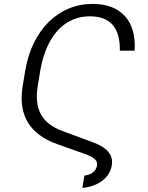

<svg xmlns="http://www.w3.org/2000/svg" viewBox="-20 -757 747 968"><path d="M94.1 -321.7 107.2 -400.6Q120 -477.6 150.4 -539.8Q180.8 -601.9 225 -645.8Q269.2 -689.6 325.5 -713.4Q381.7 -737.2 446 -737.2Q554.7 -737.2 610.1 -675.4Q665.5 -613.6 658.7 -501.4H584.2Q587.4 -672.9 436.4 -674.7Q397.4 -675.1 364.9 -664.4Q332.4 -653.8 306.1 -634.8Q279.8 -615.8 259.4 -589.7Q239 -563.6 223.9 -533Q208.8 -502.5 198.7 -468.6Q188.6 -434.7 182.9 -400.6L170.1 -322.8Q156.2 -235.4 186.3 -180.6Q216.3 -125.7 293.7 -96.9L448.5 -39.4Q556.5 -0.7 543.7 76Q539.8 99.4 527.9 119Q516 138.5 497 153.2Q478 168 452.4 177.6Q426.8 187.1 395.2 190.7L405.5 128.2Q432.2 125.4 449 111.9Q465.9 98.4 469.1 77.1Q470.2 68.9 468.2 61.6Q466.3 54.3 460.2 47.6Q454.2 40.8 443 34.4Q431.8 28.1 414.8 21.7L268.8 -30.2Q58.9 -104.8 94.1 -321.7Z"/></svg>

Font: Inter P Light
Style: Italic
Weight: 300
Italic angle: 9.39999°
Designer: Rasmus Andersson
Foundry: rsms
Version: Version 3.018;git-588b23468